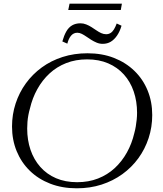

<svg xmlns="http://www.w3.org/2000/svg" viewBox="-20 -1008 879 1038"><path d="M395 10Q316 10 251.5 -15Q187 -40 141 -85Q95 -130 70 -191Q45 -252 45 -324Q45 -389 64.5 -448.5Q84 -508 120 -557.5Q156 -607 206 -643.5Q256 -680 318.5 -700Q381 -720 453 -720Q532 -720 596 -695Q660 -670 706.5 -625Q753 -580 778 -519Q803 -458 803 -386Q803 -321 783.5 -261.5Q764 -202 728 -152.5Q692 -103 641.5 -66.5Q591 -30 529 -10Q467 10 395 10ZM451 -687Q389 -687 338 -667Q287 -647 248 -611Q209 -575 182 -526.5Q155 -478 142 -422Q137 -405 133.5 -386.5Q130 -368 128.5 -349.5Q127 -331 127 -313Q127 -251 145 -198Q163 -145 198 -105.5Q233 -66 283 -44.5Q333 -23 397 -23Q459 -23 510 -43Q561 -63 600 -99Q639 -135 666 -183.5Q693 -232 706 -288Q711 -306 714 -324Q717 -342 719 -361Q721 -380 721 -398Q721 -460 703 -513Q685 -566 650 -605Q615 -644 565 -665.5Q515 -687 451 -687ZM535 -771Q518 -771 502.5 -777.5Q487 -784 473.5 -792.5Q460 -801 447 -810Q434 -819 422 -825Q410 -831 398 -831Q378 -831 364.5 -815.5Q351 -800 344 -772L317 -784Q326 -816 338.5 -838Q351 -860 370 -871Q389 -882 415 -882Q431 -882 446 -876Q461 -870 474.5 -861.5Q488 -853 501 -844Q514 -835 527 -829Q540 -823 554 -823Q567 -823 577.5 -829.5Q588 -836 596 -849Q604 -862 611 -881L637 -869Q628 -838 613 -816Q598 -794 579 -782.5Q560 -771 535 -771ZM356 -988H639L633 -954H349Z"/></svg>

Font: Roboto Serif 120pt Expanded Light
Style: Italic
Weight: 300
Width: 7
Italic angle: -10°
Designer: Greg Gazdowicz
Foundry: Commercial Type
Version: Version 1.008